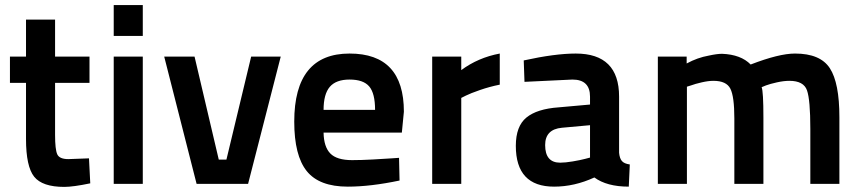

<svg xmlns="http://www.w3.org/2000/svg" viewBox="-20 -721 3379 753"><path d="M331 -396H196V-192Q196 -135 204.5 -116Q213 -97 248 -97L329 -100L334 -2Q267 12 232 12Q146 12 114 -28Q82 -68 82 -176V-396H19V-499H82V-644H196V-499H331Z M426 0V-499H540V0ZM426 -580V-701H540V-580Z M624 -499H743L838 -95H868L965 -499H1081L953 0H751Z M1361 -93Q1396 -93 1442 -95.5Q1488 -98 1516 -100L1545 -102L1547 -13Q1433 11 1344 11Q1232 11 1183 -50Q1134 -111 1134 -244Q1134 -511 1351 -511Q1564 -511 1564 -283L1556 -201H1249Q1250 -145 1275.5 -119Q1301 -93 1361 -93ZM1249 -290H1451Q1451 -355 1428 -382Q1405 -409 1351 -409Q1298 -409 1273.5 -380.5Q1249 -352 1249 -290Z M1675 0V-499H1789V-446Q1855 -495 1940 -511V-389Q1900 -381 1862.5 -368Q1825 -355 1807 -346L1789 -337V0Z M2408 -342V-122Q2410 -100 2419 -89.5Q2428 -79 2450 -76L2446 11Q2360 11 2311 -25Q2233 11 2153 11Q2003 11 2003 -149Q2003 -226 2044.5 -260Q2086 -294 2171 -300L2294 -311V-342Q2294 -409 2225 -409L2037 -400L2034 -484Q2157 -511 2238 -511Q2408 -511 2408 -342ZM2294 -230 2184 -220Q2118 -214 2118 -152Q2118 -83 2177 -83Q2197 -83 2226.5 -88Q2256 -93 2275 -98L2294 -103Z M2674 0H2560V-499H2673V-472Q2715 -495 2760 -503Q2792 -510 2812 -510Q2886 -507 2924 -468Q3035 -511 3098 -511Q3197 -511 3234.5 -453.5Q3272 -396 3272 -261V0H3158V-216Q3158 -329 3145 -366.5Q3132 -404 3076 -404Q3054 -404 3027 -398Q3000 -392 2984 -386Q2968 -380 2967 -379Q2974 -363 2974 -259V0H2860V-257Q2860 -342 2844.5 -373Q2829 -404 2778 -404Q2758 -404 2732 -398Q2706 -392 2690 -386L2674 -381Z"/></svg>

Font: TypoPRO Titillium Text
Style: 800 wt
Weight: 800
Designer: Accademia di Belle Arti di Urbino and others
Foundry: Accademia di Belle Arti di Urbino and others.
Version: Version 25.000